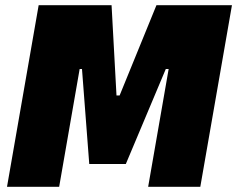

<svg xmlns="http://www.w3.org/2000/svg" viewBox="-20 -720 914 740"><path d="M7 0H208L287 -454H296L324 -88H465L619 -454H630L551 0H752L874 -700H583L441 -352H429L410 -700H129Z"/></svg>

Font: Fixel Text 20240404 Black
Style: Italic
Weight: 900
Width: 4
Italic angle: -10°
Designer: AlfaBravo + MacPaw
Foundry: Kyrylo Tkachov, Marchela Mozhyna, Serhii Makarenko, Maria Weinstein, Zakhar Kryvoshyya
Version: Version 1.211;Glyphs 3.2 (3225)